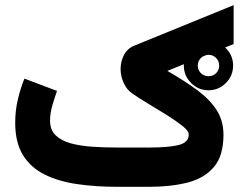

<svg xmlns="http://www.w3.org/2000/svg" viewBox="-20 -720 945 740"><path d="M688.5 -467.3Q688.5 -506.3 716.6 -534.2Q744.6 -562 783.7 -562Q822.8 -562 850.6 -534.2Q878.4 -506.3 878.4 -467.3Q878.4 -428.2 850.6 -400.1Q822.8 -372.1 783.7 -372.1Q744.6 -372.1 716.6 -400.1Q688.5 -428.2 688.5 -467.3ZM742.2 -467.3Q742.2 -450.2 754.2 -438.2Q766.1 -426.3 783.7 -426.3Q801.3 -426.3 813 -438Q824.7 -449.7 824.7 -467.3Q824.7 -484.9 812.7 -496.8Q800.8 -508.8 783.7 -508.8Q766.6 -508.8 754.4 -496.6Q742.2 -484.4 742.2 -467.3ZM555.7 0H432.1Q349.6 0 278.1 -10.3Q206.5 -20.5 152.6 -47.1Q98.6 -73.7 68.6 -122.1Q38.6 -170.4 38.6 -247.1Q38.6 -293.5 48.8 -336.9Q59.1 -380.4 74.2 -417L199.7 -369.6Q191.4 -346.2 182.1 -314.9Q172.9 -283.7 172.9 -254.9Q172.9 -219.7 194.3 -198.7Q215.8 -177.7 252.4 -167.7Q289.1 -157.7 335.4 -154.5Q381.8 -151.4 432.1 -151.4H555.2Q629.9 -151.4 668.7 -161.1Q707.5 -170.9 707.5 -202.1Q707.5 -215.3 683.3 -234.6Q659.2 -253.9 623.3 -276.4Q587.4 -298.8 550.5 -320.8Q513.7 -342.8 488.3 -360.8Q467.3 -376 456.1 -401.6Q444.8 -427.2 444.8 -454.1Q444.8 -482.9 458 -508.3Q471.2 -533.7 498.5 -544.4L880.4 -700.2V-550.3L625 -446.8Q691.9 -408.2 740.5 -372.3Q789.1 -336.4 815.2 -295.4Q841.3 -254.4 841.3 -200.2Q841.3 -120.1 804.7 -76.7Q768.1 -33.2 703.6 -16.6Q639.2 0 555.7 0Z"/></svg>

Font: Vazirmatn FD Black
Style: Regular
Weight: 900
Designer: Saber Rastikerdar
Foundry: Saber Rastikerdar
Version: Version 33.003